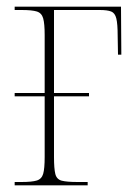

<svg xmlns="http://www.w3.org/2000/svg" viewBox="-20 -556 400 576"><path d="M24 0V-10H44Q76 -10 90.5 -14.5Q105 -19 109.5 -34.5Q114 -50 114 -85V-267H24V-277H114V-451Q114 -485 109.5 -501Q105 -517 90.5 -521.5Q76 -526 45 -526H24V-536H343L344 -392H334L333 -449Q333 -484 329 -500.5Q325 -517 313.5 -521.5Q302 -526 279 -526H142V-277H247V-267H142V-85Q142 -50 146 -34Q150 -18 165 -14Q180 -10 213 -10H243V0Z"/></svg>

Font: Noto Serif Display Condensed Thin
Style: Regular
Weight: 100
Width: 3
Designer: Monotype Design Team
Foundry: Monotype Imaging Inc.
Version: Version 2.009